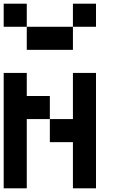

<svg xmlns="http://www.w3.org/2000/svg" viewBox="-20 -1020 665 1040"><path d="M0 -1000H125V-875H0ZM375 -1000H500V-875H375ZM125 -875H375V-750H125ZM125 0H0V-625H125V-500H250V-375H125ZM500 0H375V-250H250V-375H375V-625H500Z"/></svg>

Font: Tiny5
Style: Regular
Weight: 400
Designer: Stefan Schmidt
Foundry: Made with Bits'n'Picas by Kreative Software
Version: Version 1.002; ttfautohint (v1.8.4.7-5d5b)